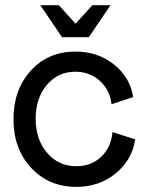

<svg xmlns="http://www.w3.org/2000/svg" viewBox="-20 -712 572 744"><path d="M275.9 12.2Q169.4 12.2 100.8 -61.5Q32.2 -135.3 32.2 -250Q32.2 -364.7 99.6 -438.5Q167 -512.2 272 -512.2Q358.4 -512.2 421.1 -462.6Q483.9 -413.1 496.1 -335.9L412.1 -308.1Q406.2 -363.3 366.9 -398.7Q327.6 -434.1 272 -434.1Q204.6 -434.1 161.4 -382.8Q118.2 -331.5 118.2 -252Q118.2 -171.4 162.6 -119.6Q207 -67.9 275.9 -67.9Q333 -67.9 371.6 -104Q410.2 -140.1 416 -200.2L503.9 -171.9Q491.7 -91.3 427.7 -39.6Q363.8 12.2 275.9 12.2ZM220.2 -567.9 136.2 -691.9H208L272.9 -620.1L337.9 -691.9H408.2L324.2 -567.9Z"/></svg>

Font: Apfel Grotezk
Style: Regular
Weight: 400
Designer: Luigi Gorlero
Foundry: © 2023, Luigi Gorlero & Collletttivo
Version: Version 2.000;Glyphs 3.2 (3217)